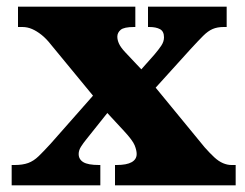

<svg xmlns="http://www.w3.org/2000/svg" viewBox="-20 -556 736 576"><path d="M15 0V-61H24Q48 -61 64.5 -67Q81 -73 96 -87.5Q111 -102 132 -125L259 -269L133 -422Q119 -440 104.5 -451.5Q90 -463 76 -469Q62 -475 47 -475H34V-536H386V-475H382Q352 -475 342 -466.5Q332 -458 332 -446Q332 -436 337 -425Q342 -414 355 -400L404 -348L443 -392Q455 -406 463.5 -418.5Q472 -431 472 -444Q472 -462 460 -468.5Q448 -475 428 -475H424V-536H660V-475H651Q632 -475 618 -469Q604 -463 589.5 -448.5Q575 -434 552 -409L447 -293L594 -114Q610 -96 623 -84Q636 -72 649 -66.5Q662 -61 674 -61H687V0H325V-61H330Q360 -61 375 -69.5Q390 -78 390 -94Q390 -105 384 -120Q378 -135 352 -163L302 -217L239 -138Q230 -127 223 -116Q216 -105 216 -94Q216 -78 230 -69.5Q244 -61 277 -61H281V0Z"/></svg>

Font: Noto Serif Tibetan Black
Style: Regular
Weight: 900
Version: Version 2.103